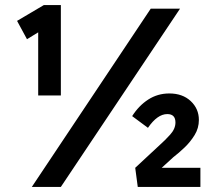

<svg xmlns="http://www.w3.org/2000/svg" viewBox="-20 -734 840 754"><path d="M130 -359V-607L86 -580L47 -652L152 -714H219V-359ZM105 0 572 -700H687L219 0ZM521 0 511 -75 611 -168Q627 -182 648 -205Q669 -228 669 -253Q669 -286 637 -286Q598 -286 561 -232L499 -278Q525 -319 562 -343Q599 -367 645 -367Q697 -367 729 -337Q761 -307 761 -263Q761 -231 744.5 -204Q728 -177 705 -155Q682 -133 661 -117L615 -75H767V0Z"/></svg>

Font: Lexend Deca Medium
Style: Regular
Weight: 500
Designer: Bonnie Shaver-Troup, Thomas Jockin
Foundry: Lexend
Version: Version 1.008; ttfautohint (v1.8.4.7-5d5b)